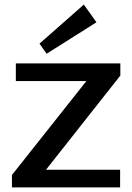

<svg xmlns="http://www.w3.org/2000/svg" viewBox="-20 -816 575 836"><path d="M32 -54 387 -502 403 -463H49V-540H504V-487L148 -36L132 -77H503V0H32ZM400 -719 183 -582 152 -626 345 -796Z"/></svg>

Font: Pathway Extreme Medium
Style: Regular
Weight: 500
Designer: Eduardo Rodriguez Tunni
Foundry: Eduardo Rodriguez Tunni
Version: Version 1.001;gftools[0.9.26]